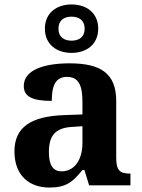

<svg xmlns="http://www.w3.org/2000/svg" viewBox="-20 -834 640 864"><path d="M302 -596C369 -596 422 -634 422 -705C422 -776 369 -814 302 -814C235 -814 182 -776 182 -705C182 -634 235 -596 302 -596ZM302 -651C270 -651 243 -666 243 -705C243 -744 270 -759 302 -759C334 -759 361 -744 361 -705C361 -666 334 -651 302 -651ZM202 10C278 10 307 -15 351 -69H360L381 0H567V-53H563C518 -53 503 -69 503 -124V-379C503 -504 433 -549 293 -549C180 -549 87 -520 87 -447C87 -398 128 -380 213 -380C213 -448 230 -488 281 -488C336 -488 351 -447 351 -374V-319L269 -316C119 -311 45 -261 45 -153C45 -42 114 10 202 10ZM257 -63C218 -63 200 -92 200 -149C200 -221 226 -259 306 -263L351 -266V-191C351 -113 314 -63 257 -63Z"/></svg>

Font: Noto Serif Lao
Style: Bold
Weight: 700
Designer: Monotype Design Team
Foundry: Monotype Imaging Inc.
Version: Version 2.003